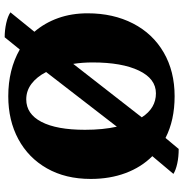

<svg xmlns="http://www.w3.org/2000/svg" viewBox="-2 -738 766 801"><g transform="rotate(-90 380.5 -337.0)"><path d="M649 -576Q686 -533 706 -477Q726 -421 726 -354Q726 -247 683.5 -164.5Q641 -82 562.5 -36.5Q484 9 380 9Q280 9 206 -29L160 26Q127 26 99.5 20Q72 14 56 4L130 -84Q84 -130 59.5 -195.5Q35 -261 35 -341Q35 -446 79 -523.5Q123 -601 201 -643Q279 -685 380 -685Q491 -685 575 -637L626 -700Q656 -700 685 -693.5Q714 -687 730 -676ZM240 -365Q240 -290 253 -232L481 -527Q461 -566 432 -588Q403 -610 367 -610Q306 -610 273 -546.5Q240 -483 240 -365ZM521 -333Q521 -375 515 -414L292 -128Q330 -69 392 -69Q453 -69 487 -140Q521 -211 521 -333Z"/></g></svg>

Font: Vollkorn SC Black
Style: Regular
Weight: 900
Designer: Friedrich Althausen
Foundry: Friedrich Althausen
Version: Version 4.015